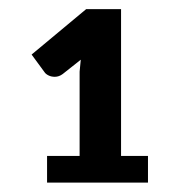

<svg xmlns="http://www.w3.org/2000/svg" viewBox="-20 -840 373 410"><path d="M80.5 -507H150V-687L152.5 -712.5L114 -682Q106 -676 97 -676Q89.5 -676 83.5 -679Q77.5 -682 75 -686L47.5 -723.5L164 -820.5H238.5V-507H296V-450H80.5Z"/></svg>

Font: LatoHex
Style: Bold
Weight: 700
Designer: Lukasz Dziedzic
Foundry: tyPoland Lukasz Dziedzic
Version: Version 1.104; Western+Polish opensource